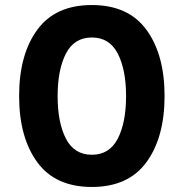

<svg xmlns="http://www.w3.org/2000/svg" viewBox="-20 -735 730 763"><path d="M242 -522Q209 -458 209 -353Q209 -248 242 -184Q275 -120 345 -120Q415 -120 448 -184Q481 -248 481 -353Q481 -458 448 -522Q415 -586 345 -586Q275 -586 242 -522ZM345 8Q200 8 128 -90.5Q56 -189 56 -353.5Q56 -518 128 -616.5Q200 -715 345 -715Q490 -715 562 -616.5Q634 -518 634 -353.5Q634 -189 562 -90.5Q490 8 345 8Z"/></svg>

Font: Montserrat_am3
Style: Bold
Weight: 700
Designer: Julieta Ulanovsky
Foundry: Julieta Ulanovsky. Armenina letters added by Vahan Hovhannisyan
Version: Version 2.001